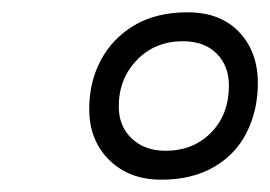

<svg xmlns="http://www.w3.org/2000/svg" viewBox="-20 -784 439 312"><path d="M242 -492Q190 -492 157.5 -524Q125 -556 125 -607Q125 -651 144 -686.5Q163 -722 198.5 -743Q234 -764 285 -764Q338 -764 368.5 -732Q399 -700 399 -649Q399 -605 381 -569Q363 -533 327.5 -512.5Q292 -492 242 -492ZM249 -539Q294 -539 323 -568.5Q352 -598 352 -645Q352 -677 332 -697Q312 -717 277 -717Q232 -717 202.5 -686.5Q173 -656 173 -611Q173 -579 194 -559Q215 -539 249 -539Z"/></svg>

Font: Exo Thin Medium
Style: Italic
Weight: 500
Italic angle: -9°
Version: Version 2.000